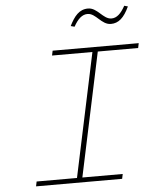

<svg xmlns="http://www.w3.org/2000/svg" viewBox="-58 -914 775 962"><g transform="rotate(-5 329.5 -432.5)"><path d="M659 -670H226L221 -646H424L292 -24H89L84 0H517L522 -24H319L451 -646H654ZM327 -785 346 -780C367 -818 389 -838 416 -838C458 -838 481 -778 529 -778C567 -778 595 -802 621 -858L603 -863C582 -825 561 -805 534 -805C492 -805 468 -865 421 -865C376 -865 351 -833 327 -785Z"/></g></svg>

Font: LT Wave Mono Thin
Style: Italic
Weight: 100
Designer: Daniel Lyons
Version: Version 2.5 (Glyphs App)